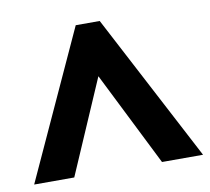

<svg xmlns="http://www.w3.org/2000/svg" viewBox="-60 -783 656 599"><g transform="rotate(-10 268.5 -483.5)"><path d="M2 -250H129L258 -548L407 -250H537L292 -717H216Z"/></g></svg>

Font: Noto Sans Lao ExtraBold
Style: Regular
Weight: 800
Designer: Monotype Design Team
Foundry: Monotype Imaging Inc.
Version: Version 2.003